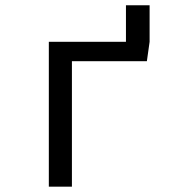

<svg xmlns="http://www.w3.org/2000/svg" viewBox="-20 -696 655 716"><path d="M248.2 0H162.1V-540H449.7V-676.4H537.9V-540L527.7 -467.7H248.2Z"/></svg>

Font: FiraCode Nerd Font
Style: Regular
Weight: 400
Designer: Carrois Corporate, Edenspiekermann AG, Nikita Prokopov
Foundry: Carrois Corporate, Edenspiekermann AG, Nikita Prokopov
Version: Version 6.002;Nerd Fonts 3.4.0